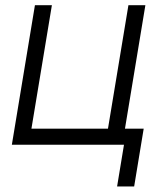

<svg xmlns="http://www.w3.org/2000/svg" viewBox="-20 -542 601 719"><path d="M24.4 0 110.8 -522.5H174.3L97.7 -60.1H384.3L460.9 -522.5H524.4L438 0ZM418.5 156.2 444.3 0H402.8L412.6 -60.1H518.1L482.4 156.2Z"/></svg>

Font: Inter 28pt Light
Style: Italic
Weight: 300
Italic angle: -9.3988°
Designer: Rasmus Andersson
Foundry: rsms
Version: Version 4.001;git-66647c0bb